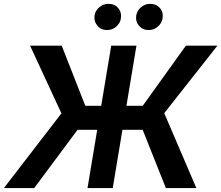

<svg xmlns="http://www.w3.org/2000/svg" viewBox="-56 -961 1131 981"><path d="M641.1 -727.5 520 0H391.1L512.2 -727.5ZM-36.1 0 257.8 -381.8 97.7 -727.5H259.3L379.9 -420.4H673.3L893.6 -727.5H1054.7L783.2 -382.8L947.3 0H791.5L672.9 -297.9H340.3L118.7 0ZM490.7 -807.6Q460.4 -807.1 441.7 -829.6Q422.9 -852.1 427.2 -882.3Q431.2 -907.7 452.1 -924.6Q473.1 -941.4 498 -941.4Q529.8 -941.4 548.1 -919.7Q566.4 -897.9 561.5 -866.2Q558.1 -842.3 537.6 -824.7Q517.1 -807.1 490.7 -807.6ZM703.1 -807.6Q673.3 -807.1 654.3 -829.3Q635.3 -851.6 640.1 -882.3Q644.5 -907.7 665.3 -924.6Q686 -941.4 710.9 -941.4Q742.7 -941.4 761.2 -919.7Q779.8 -897.9 774.4 -866.2Q770.5 -842.3 750.2 -824.7Q730 -807.1 703.1 -807.6Z"/></svg>

Font: Inter Tight SemiBold
Style: Italic
Weight: 600
Italic angle: -9.39999°
Designer: Rasmus Andersson
Foundry: rsms
Version: Version 3.004